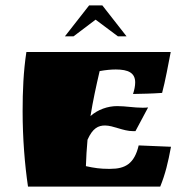

<svg xmlns="http://www.w3.org/2000/svg" viewBox="-20 -693 711 713"><path d="M78 -500C67 -428 64 -355 64 -280C64 -179 72 -81 84 0H575C594 -47 604 -89 615 -148L495 -153C479 -85 445 -66 390 -66H381C354 -66 330 -69 299 -76C300 -109 302 -141 305 -174C324 -217 345 -227 370 -227C401 -227 437 -206 474 -206H483L530 -294C523 -293 516 -293 509 -293C478 -293 446 -299 415 -299C380 -299 343 -286 316 -262C325 -318 337 -373 350 -429C372 -433 392 -435 410 -435C457 -435 482 -422 482 -387C482 -374 479 -359 474 -344C515 -345 539 -345 582 -348C593 -388 606 -459 614 -500ZM221 -558H253L335 -620L418 -558H450L360 -673H311Z"/></svg>

Font: Ruslan Display
Style: Regular
Weight: 400
Designer: Denis Masharov, Vladimir Rabdu
Foundry: Denis Masharov, Vladimir Rabdu
Version: Version 1.001